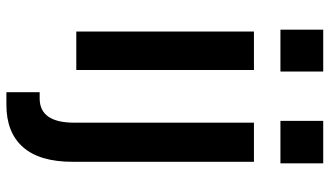

<svg xmlns="http://www.w3.org/2000/svg" viewBox="-238 -585 1045 609"><g transform="rotate(90 284.5 -280.5)"><path d="M363.3 -647.5V-783.2H498V-647.5ZM272.5 116.2H292Q369.1 116.2 369.1 6.8V-563.5H493.2V11.7Q493.2 116.2 446.8 168.9Q400.4 221.7 312.5 221.7H272.5ZM74.2 -647.5V-783.2H207V-647.5ZM80.1 0V-563.5H202.1V0Z"/></g></svg>

Font: Gothic A1
Style: Bold
Weight: 700
Version: Version 2.50